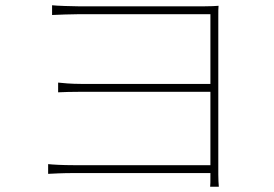

<svg xmlns="http://www.w3.org/2000/svg" viewBox="-20 -697 1040 730"><path d="M812 13C811 -2 810 -12 810 -33V-636C810 -658 810 -664 811 -675C797 -674 784 -673 757 -673H278C259 -673 192 -675 178 -677V-640C192 -641 259 -643 278 -643H780V-378H287C251 -378 218 -381 201 -383V-346C222 -347 251 -348 289 -348H780V-69H260C218 -69 182 -71 163 -73V-36C182 -37 218 -39 261 -39H780V-31C780 -4 780 3 779 13Z"/></svg>

Font: Source Han Sans CN ExtraLight
Style: Regular
Weight: 250
Designer: Ryoko NISHIZUKA (kana & ideographs); Paul D. Hunt (Latin, Greek & Cyrillic); Wenlong ZHANG (bopomofo); Sandoll Communica
Foundry: Adobe Systems Incorporated
Version: Version 1.004;PS 1.004;hotconv 16.6.51;makeotf.lib2.5.65220